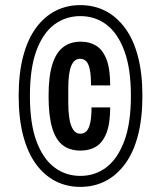

<svg xmlns="http://www.w3.org/2000/svg" viewBox="-20 -719 602 751"><path d="M294 12Q241 12 197 -10.5Q153 -33 120.5 -77.5Q88 -122 70.5 -189Q53 -256 53 -344Q53 -432 70.5 -498.5Q88 -565 120.5 -609.5Q153 -654 197 -676.5Q241 -699 294 -699Q348 -699 392 -676.5Q436 -654 469 -609.5Q502 -565 519.5 -498.5Q537 -432 537 -344Q537 -256 519.5 -189Q502 -122 469 -77.5Q436 -33 392 -10.5Q348 12 294 12ZM295 -130Q253 -130 225.5 -151Q198 -172 184 -219Q170 -266 170 -343Q170 -420 184.5 -466.5Q199 -513 227 -534.5Q255 -556 296 -556Q331 -556 356.5 -540Q382 -524 396.5 -487Q411 -450 411 -385H336Q336 -423 331.5 -446Q327 -469 317.5 -479Q308 -489 293 -489Q270 -489 258.5 -461Q247 -433 247 -372V-314Q247 -285 251 -257.5Q255 -230 265.5 -213Q276 -196 294 -196Q309 -196 318.5 -206Q328 -216 333 -239Q338 -262 338 -299H411Q411 -236 396.5 -199Q382 -162 356.5 -146Q331 -130 295 -130ZM294 -31Q352 -31 396 -64.5Q440 -98 466 -167Q492 -236 492 -344Q492 -452 466 -521Q440 -590 396 -623Q352 -656 294 -656Q237 -656 192.5 -623Q148 -590 122.5 -521Q97 -452 97 -344Q97 -236 122.5 -167Q148 -98 192.5 -64.5Q237 -31 294 -31Z"/></svg>

Font: Archivo ExtraCondensed SemiBold
Style: Italic
Weight: 600
Width: 2
Italic angle: -10°
Designer: Hector Gatti
Foundry: Omnibus-Type
Version: Version 2.001